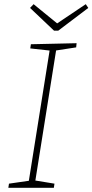

<svg xmlns="http://www.w3.org/2000/svg" viewBox="-20 -900 443 920"><path d="M345 -673 241 -657 250 -666 148 -26 143 -36 241 -20 238 0H20L23 -20L127 -35L117 -26L219 -666L225 -657L125 -668L128 -688L347 -693ZM391 -880 403 -862 259 -753H239L124 -862L141 -880L261 -782H245Z"/></svg>

Font: Bitter Thin ExtraLight
Style: Italic
Weight: 250
Italic angle: -9°
Version: Version 2.002